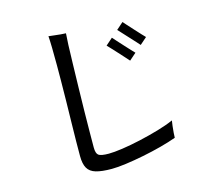

<svg xmlns="http://www.w3.org/2000/svg" viewBox="-117 -951 1235 1129"><g transform="rotate(-15 500.0 -387.0)"><path d="M429 38Q368 38 332.5 27.5Q297 17 282 -9.5Q267 -36 267 -83Q267 -118 267.5 -172Q268 -226 269.5 -289.5Q271 -353 272 -417.5Q273 -482 273.5 -538Q274 -594 274 -633Q274 -694 273 -741Q272 -788 270 -812Q280 -811 300.5 -808.5Q321 -806 342 -804Q363 -802 374 -802Q372 -782 370 -733Q368 -684 366.5 -617Q365 -550 363 -475.5Q361 -401 360 -330Q359 -259 358.5 -201.5Q358 -144 358 -111Q358 -75 372.5 -64Q387 -53 435 -53Q466 -53 518 -60.5Q570 -68 630 -81.5Q690 -95 746.5 -111.5Q803 -128 843 -146Q841 -135 838.5 -114.5Q836 -94 834.5 -73.5Q833 -53 833 -43Q792 -28 737.5 -13.5Q683 1 625 12.5Q567 24 515.5 31Q464 38 429 38ZM781 -622Q776 -628 760.5 -645Q745 -662 725.5 -683Q706 -704 690.5 -721Q675 -738 670 -743L712 -780Q717 -774 733 -756.5Q749 -739 767.5 -718.5Q786 -698 802 -681Q818 -664 823 -659ZM697 -549Q692 -555 676.5 -572Q661 -589 642 -610Q623 -631 607 -648Q591 -665 586 -670L628 -707Q633 -701 649 -683.5Q665 -666 683.5 -645.5Q702 -625 718 -608Q734 -591 739 -586Z"/></g></svg>

Font: Zen Kaku Gothic Antique Medium
Style: Regular
Weight: 500
Designer: Yoshimichi Ohira
Foundry: Positype
Version: Version 1.002